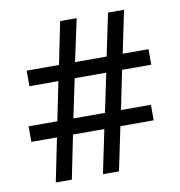

<svg xmlns="http://www.w3.org/2000/svg" viewBox="-75 -721 741 790"><g transform="rotate(-10 295.5 -325.5)"><path d="M95 0 132 -182H25V-247H145L178 -409H57V-474H192L228 -651H297L259 -474H391L428 -651H495L458 -474H566V-409H444L411 -247H536V-182H397L359 0H292L330 -182H199L162 0ZM212 -247H344L378 -409H246Z"/></g></svg>

Font: Noto Sans Telugu SemiCondensed
Style: Regular
Weight: 400
Width: 4
Designer: Jelle Bosma - Monotype Design Team
Foundry: Monotype Imaging Inc.
Version: Version 2.005; ttfautohint (v1.8.4.7-5d5b)